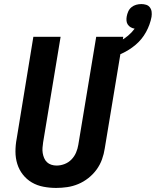

<svg xmlns="http://www.w3.org/2000/svg" viewBox="-20 -916 766 944"><path d="M256 8Q224 8 193 2Q162 -4 136.5 -19Q111 -34 92.5 -57.5Q74 -81 65 -110Q56 -139 56 -171Q56 -203 62 -234L144 -735H278L192 -216Q190 -203 189 -189.5Q188 -176 190 -163.5Q192 -151 197 -139Q202 -127 211 -118.5Q220 -110 232.5 -106Q245 -102 258 -102Q278 -102 297.5 -109.5Q317 -117 331.5 -132Q346 -147 354 -166Q362 -185 365 -204L453 -735H586L495 -186Q491 -159 481.5 -132.5Q472 -106 455 -82.5Q438 -59 414.5 -40.5Q391 -22 364.5 -11Q338 0 310.5 4Q283 8 256 8ZM502 -625 484 -684Q506 -689 528 -696.5Q550 -704 570.5 -714.5Q591 -725 609.5 -740.5Q628 -756 642 -775Q631 -777 622.5 -782Q614 -787 608.5 -795Q603 -803 602 -813.5Q601 -824 603 -835Q605 -847 610.5 -859.5Q616 -872 626.5 -880.5Q637 -889 649.5 -892.5Q662 -896 675 -896Q687 -896 698.5 -892.5Q710 -889 717 -879.5Q724 -870 725.5 -858Q727 -846 725 -833Q718 -795 698 -758.5Q678 -722 646.5 -695.5Q615 -669 577.5 -652Q540 -635 502 -625Z"/></svg>

Font: Iosevka Curly XBdEx
Style: Italic
Weight: 800
Width: 7
Italic angle: -9°
Monospace: yes
Designer: Belleve Invis
Foundry: Belleve Invis
Version: Version 11.1.0; ttfautohint (v1.8.3)